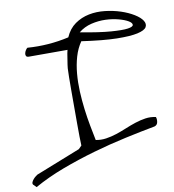

<svg xmlns="http://www.w3.org/2000/svg" viewBox="-96 -886 980 1079"><g transform="rotate(-10 394.0 -346.0)"><path d="M7.8 90.8Q3.9 84 7.8 75.7Q11.7 67.4 18.1 60.1Q24.4 52.7 31.7 47.4Q39.1 42 42 40L295.9 -60.5L313.5 -78.1Q312.5 -94.7 312 -129.4Q311.5 -164.1 311.5 -207V-389.6Q311.5 -433.6 312 -467.8Q312.5 -502 313.5 -518.6Q313.5 -524.4 315.9 -539.1Q318.4 -553.7 320.8 -570.3Q323.2 -586.9 325.7 -601.1Q328.1 -615.2 330.1 -621.1H110.4Q97.7 -621.1 94.2 -627.9Q90.8 -634.8 92.8 -643.6Q94.7 -652.3 100.1 -660.6Q105.5 -668.9 110.4 -671.9Q229.5 -663.1 346.7 -689.5Q367.2 -736.3 403.3 -761.7Q439.5 -787.1 483.4 -795.9Q527.3 -804.7 574.7 -799.3Q622.1 -793.9 663.6 -780.3Q705.1 -766.6 736.8 -747.1Q768.6 -727.5 781.2 -707.5Q793.9 -687.5 784.2 -670.4Q774.4 -653.3 732.9 -644Q691.4 -634.8 614.3 -636.2Q537.1 -637.7 415 -655.3Q390.6 -620.1 377.4 -575.2Q364.3 -530.3 359.9 -480.5Q355.5 -430.7 357.9 -378.4Q360.4 -326.2 366.7 -275.9Q373 -225.6 381.8 -179.2Q390.6 -132.8 398.4 -94.7Q427.7 -88.9 457.5 -93.3Q487.3 -97.7 517.1 -107.4Q546.9 -117.2 576.2 -129.4Q605.5 -141.6 635.3 -151.4Q665 -161.1 694.3 -165.5Q723.6 -169.9 753.9 -163.1Q758.8 -150.4 755.9 -133.8Q752.9 -117.2 737.3 -112.3Q658.2 -97.7 565.9 -77.6Q473.6 -57.6 378.4 -30.3Q283.2 -2.9 192.4 31.2Q101.6 65.4 25.4 108.4ZM415 -706.1Q524.4 -685.5 589.4 -680.7Q654.3 -675.8 684.6 -680.2Q714.8 -684.6 715.8 -695.8Q716.8 -707 697.3 -718.8Q677.7 -730.5 643.6 -739.7Q609.4 -749 569.3 -750.5Q529.3 -752 488.3 -742.2Q447.3 -732.4 415 -706.1Z"/></g></svg>

Font: Over the Rainbow
Style: Regular
Weight: 400
Designer: Kimberly Geswein
Foundry: Kimberly Geswein
Version: Version 1.002 2010